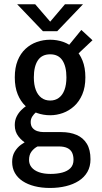

<svg xmlns="http://www.w3.org/2000/svg" viewBox="-20 -703 490 923"><path d="M221.3 -149Q188.2 -149 157.7 -159.8Q127.2 -170.6 103.1 -192.9Q79.1 -215.2 65.1 -249.6Q51.1 -283.9 51.1 -331Q51.1 -377.9 64.9 -412Q78.7 -446.1 102.6 -468.2Q126.5 -490.4 157.1 -501.2Q187.8 -512 221.3 -512Q254.5 -512 284.8 -501.2Q315.1 -490.4 339 -468.2Q362.9 -446.1 376.6 -412Q390.4 -377.9 390.4 -331Q390.4 -283.9 375.8 -249.6Q361.2 -215.2 336.8 -192.9Q312.3 -170.6 282.4 -159.8Q252.4 -149 221.3 -149ZM221.3 -219.7Q245.7 -219.7 263.2 -232.9Q280.7 -246 290 -270.8Q299.3 -295.6 299.3 -331Q299.3 -383.6 280 -412.8Q260.7 -441.9 221.3 -441.9Q181.4 -441.9 162 -412.8Q142.7 -383.6 142.7 -331Q142.7 -295.6 152.1 -270.8Q161.6 -246 179.1 -232.9Q196.6 -219.7 221.3 -219.7ZM326.4 -417 286.4 -455.6 371 -559.1 424.6 -509.6ZM274.7 -68Q316.6 -68 348.2 -54.4Q379.8 -40.9 397.4 -12Q415 16.9 415 62.6Q415 97.5 400.2 123.4Q385.4 149.3 358.7 166.4Q332 183.5 296.7 192Q261.4 200.6 220.3 200.6Q179.9 200.6 146.4 192.1Q112.9 183.6 88.8 167.6Q64.6 151.6 51.5 128.4Q38.4 105.1 38.4 75.5Q38.4 46.9 50.5 26.5Q62.6 6.2 80.7 -7.1Q98.7 -20.4 117 -28Q135.3 -35.6 147.1 -38.7L196 -12.4Q178.7 -8.4 161 0.7Q143.4 9.7 131.5 25.5Q119.6 41.3 119.6 65.9Q119.6 86.1 131.7 101.2Q143.9 116.3 166.9 124.7Q190 133.1 222.9 133.1Q254.4 133.1 279.4 126.5Q304.4 119.8 318.9 105Q333.4 90.1 333.4 65.4Q333.4 44.9 326.4 30.5Q319.3 16.1 303.6 8.6Q287.9 1 262 1H151.6Q134.3 1 110.6 -11.4Q86.9 -23.8 69 -46.7Q51 -69.6 51 -101.6Q51 -124.4 59.7 -142.1Q68.4 -159.9 81.4 -172.9Q94.4 -186 107.5 -194.5Q120.6 -202.9 128.9 -207.4L175 -178.7Q165.1 -173.2 154.1 -164.2Q143 -155.2 135.3 -143.1Q127.6 -131 127.6 -116.4Q127.6 -98.9 136.3 -88.2Q145.1 -77.4 159.3 -72.7Q173.6 -68 189.6 -68ZM379.1 -682.6 255.1 -553H186.4L62.4 -682.6H149.1L221.3 -598.9L292.4 -682.6Z"/></svg>

Font: League Mono Thin Condensed
Style: Regular
Weight: 100
Width: 1
Designer: Tyler Finck
Foundry: The League of Moveable Type / Tyler Finck
Version: Version 2.300;RELEASE